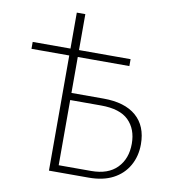

<svg xmlns="http://www.w3.org/2000/svg" viewBox="-86 -855 855 931"><g transform="rotate(10 342.0 -389.0)"><path d="M31 -567V-601H513V-567ZM217 0V-778H259V-34H419Q502 -34 546 -79Q590 -124 590 -198Q590 -270 547 -312.5Q504 -355 411 -355H244V-390H417Q522 -390 578 -341.5Q634 -293 634 -203Q634 -144 607.5 -97.5Q581 -51 532 -25.5Q483 0 413 0Z"/></g></svg>

Font: Ysabeau ExtraLight
Style: Regular
Weight: 250
Designer: Christian Thalmann (Catharsis Fonts)
Version: Version 2.002